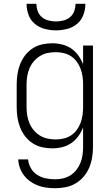

<svg xmlns="http://www.w3.org/2000/svg" viewBox="-20 -770 590 1012"><path d="M271 222Q248 222 225 219Q202 216 180.5 208Q159 200 140 186.5Q121 173 107 155Q93 137 85 115Q77 93 76 70H128Q130 94 142.5 116Q155 138 176 151.5Q197 165 221.5 170Q246 175 271 175Q292 175 313 170Q334 165 352 153.5Q370 142 383 125Q396 108 404 88.5Q412 69 415 47.5Q418 26 418 5V-99Q409 -75 393.5 -53Q378 -31 356 -16Q334 -1 308 5.5Q282 12 256 12Q229 12 202 6Q175 0 152 -15Q129 -30 112.5 -51.5Q96 -73 86 -98.5Q76 -124 72 -151Q68 -178 68 -205V-325Q68 -352 72 -379Q76 -406 86 -431.5Q96 -457 112.5 -478.5Q129 -500 152 -515Q175 -530 202 -536Q229 -542 256 -542Q282 -542 308 -535.5Q334 -529 356 -514Q378 -499 393.5 -477Q409 -455 418 -431V-530H470V5Q470 33 465.5 60.5Q461 88 450 114Q439 140 420.5 161.5Q402 183 378 197Q354 211 326.5 216.5Q299 222 271 222ZM274 -35Q295 -35 316 -40Q337 -45 354.5 -56.5Q372 -68 384.5 -85Q397 -102 404.5 -122Q412 -142 415 -163Q418 -184 418 -205V-325Q418 -346 415 -367Q412 -388 404.5 -408Q397 -428 384.5 -445Q372 -462 354.5 -473.5Q337 -485 316 -490Q295 -495 274 -495Q252 -495 230.5 -490.5Q209 -486 190.5 -474.5Q172 -463 158 -446.5Q144 -430 135.5 -410Q127 -390 123.5 -368.5Q120 -347 120 -325V-205Q120 -183 123.5 -161.5Q127 -140 135.5 -120Q144 -100 158 -83.5Q172 -67 190.5 -55.5Q209 -44 230.5 -39.5Q252 -35 274 -35ZM275 -610Q245 -610 216 -617.5Q187 -625 164 -644Q141 -663 130.5 -691.5Q120 -720 120 -750H172Q172 -730 179 -711Q186 -692 201 -679.5Q216 -667 235.5 -662Q255 -657 275 -657Q295 -657 314.5 -662Q334 -667 349 -679.5Q364 -692 371 -711Q378 -730 378 -750H430Q430 -720 419.5 -691.5Q409 -663 386 -644Q363 -625 334 -617.5Q305 -610 275 -610Z"/></svg>

Font: Lode Dark
Style: Regular
Weight: 400
Monospace: yes
Designer: Belleve Invis
Foundry: Belleve Invis
Version: Version 29.2.0; ttfautohint (v1.8.3)